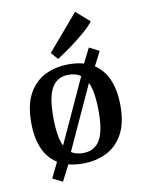

<svg xmlns="http://www.w3.org/2000/svg" viewBox="-82 -708 636 839"><g transform="rotate(-10 235.5 -288.0)"><path d="M229 10Q165 10 122 -15.5Q79 -41 58 -89Q37 -137 37 -205Q37 -285 64.5 -334Q92 -383 138.5 -405.5Q185 -428 242 -428Q307 -428 349.5 -402Q392 -376 413 -327.5Q434 -279 434 -211Q434 -132 406.5 -83.5Q379 -35 333 -12.5Q287 10 229 10ZM129 73 85 51 125 -31 139 -44 295 -384 300 -401 342 -485 386 -462 345 -382 332 -368 176 -28 172 -11ZM238 -35Q287 -35 311.5 -73.5Q336 -112 336 -203Q336 -262 326.5 -301.5Q317 -341 294.5 -362Q272 -383 233 -383Q185 -383 160.5 -344Q136 -305 136 -213Q136 -155 145 -115.5Q154 -76 177 -55.5Q200 -35 238 -35ZM174 -490 310 -649 370 -596Q354 -575 326 -551Q298 -527 265.5 -503Q233 -479 201 -459Z"/></g></svg>

Font: Rasa Medium
Style: Regular
Weight: 500
Designer: Anna Giedrys (Yrsa+Rasa design), David Brezina (Yrsa art-direction, Rasa art-direction, design)
Foundry: Rosetta Type Foundry
Version: Version 2.004